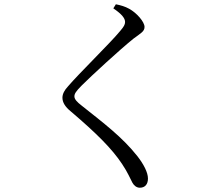

<svg xmlns="http://www.w3.org/2000/svg" viewBox="-20 -817 1040 898"><path d="M510 -778C551 -750 565 -731 565 -714C565 -702 559 -692 542 -672C496 -616 348 -472 298 -413C282 -396 272 -378 272 -360C272 -338 285 -317 311 -296C432 -193 504 -121 551 -50C579 -8 588 17 599 37C606 50 618 61 634 61C659 61 672 44 672 18C672 -11 651 -50 623 -86C552 -176 465 -241 362 -323C340 -340 328 -353 328 -366C328 -378 334 -389 363 -418C405 -460 537 -582 604 -636C639 -662 656 -670 656 -691C656 -715 619 -757 584 -776C564 -787 546 -792 522 -797Z"/></svg>

Font: Harano Aji Mincho TW
Style: Regular
Weight: 400
Foundry: Masamichi Hosoda
Version: HaranoAjiMinchoTW-Regular version 20230610;ttx 4.39.4